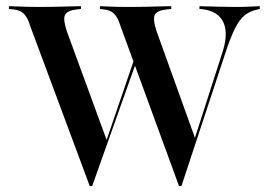

<svg xmlns="http://www.w3.org/2000/svg" viewBox="-20 -591 860 621"><path d="M558.9 10.5 371 -503.2Q364.5 -524.2 357.3 -535.9Q350 -547.6 340.3 -553.2Q330.6 -558.9 315.3 -560.5L303.2 -562.1V-571Q318.5 -570.2 342.7 -569.4Q366.9 -568.5 397.6 -568.5H402.4H404.8Q425.8 -568.5 445.2 -569Q464.5 -569.4 481 -569.8Q497.6 -570.2 510.9 -570.6Q524.2 -571 533.9 -571V-562.1L519.4 -560.5Q488.7 -557.3 481 -543.5Q473.4 -529.8 486.3 -490.3L612.9 -138.7L604 -125L698.4 -418.5Q719.4 -481.5 702.8 -518.1Q686.3 -554.8 634.7 -561.3L625 -562.1V-571Q656.5 -570.2 685.5 -569.4Q714.5 -568.5 739.5 -568.5Q765.3 -568.5 784.3 -569.4Q803.2 -570.2 820.2 -571V-562.1L810.5 -559.7Q787.9 -554.8 771.4 -541.5Q754.8 -528.2 740.7 -500.4Q726.6 -472.6 710.5 -424.2L566.9 10.5ZM270.2 10.5 79 -503.2Q72.6 -524.2 65.3 -535.9Q58.1 -547.6 48.4 -553.2Q38.7 -558.9 22.6 -560.5L8.9 -562.1V-571Q20.2 -571 34.7 -570.2Q49.2 -569.4 67.3 -569Q85.5 -568.5 105.6 -568.5H111.3H114.5Q135.5 -568.5 154.4 -569Q173.4 -569.4 189.9 -569.8Q206.5 -570.2 219.4 -570.6Q232.3 -571 241.9 -571V-562.1L228.2 -560.5Q198.4 -557.3 190.7 -543.5Q183.1 -529.8 196 -490.3L327.4 -131.5L316.9 -115.3L423.4 -426.6L429 -413.7L278.2 10.5Z"/></svg>

Font: Playfair 144pt SemiCondensed SemiBold
Style: Regular
Weight: 600
Width: 4
Designer: Claus Eggers Sørensen
Foundry: Claus Eggers Sørensen
Version: Version 2.203